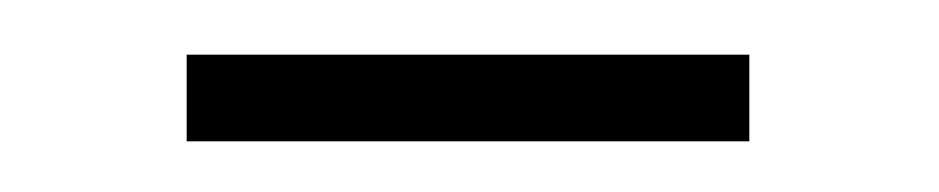

<svg xmlns="http://www.w3.org/2000/svg" viewBox="-20 -318 352 72"><path d="M50 -265V-297.5H261V-265Z"/></svg>

Font: Imbue Thin 10pt Light
Style: Regular
Weight: 300
Version: Version 1.102